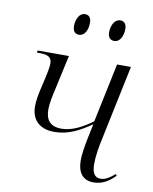

<svg xmlns="http://www.w3.org/2000/svg" viewBox="-84 -799 693 872"><g transform="rotate(10 262.5 -363.0)"><path d="M389 -639C412 -639 429 -665 429 -701C429 -726 417 -736 400 -736C373 -736 359 -704 359 -675C359 -649 371 -639 389 -639ZM226 -639C250 -639 266 -665 266 -701C266 -726 255 -736 237 -736C211 -736 197 -704 197 -675C197 -649 209 -639 226 -639ZM407 10C449 10 479 -11 506 -38L501 -45C473 -22 457 -12 435 -12C407 -12 396 -35 396 -74C396 -108 403 -153 413 -197L484 -536H420L363 -264C318 -231 270 -205 221 -205C168 -205 148 -235 148 -281C148 -310 156 -346 166 -390L198 -536H54L52 -526H66C101 -526 121 -518 121 -487C121 -471 116 -448 109 -415L101 -381C91 -339 86 -310 86 -284C86 -219 128 -185 191 -185C257 -185 307 -213 361 -250L348 -188C339 -145 333 -105 333 -79C333 -25 356 10 407 10Z"/></g></svg>

Font: Noto Serif Display SemiCondensed Light
Style: Italic
Weight: 300
Width: 4
Italic angle: -12°
Designer: Monotype Design Team
Foundry: Monotype Imaging Inc.
Version: Version 2.009